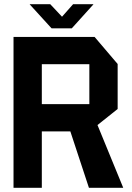

<svg xmlns="http://www.w3.org/2000/svg" viewBox="-20 -889 627 909"><path d="M44 0V-714H178V0ZM401 0 313 -267 419 -352 563 -1V0ZM178 -267V-396H403V-267ZM403 -267V-585H537V-373L404 -267ZM178 -585V-714H428L537 -586V-585ZM224 -755 121 -868V-869H218L310 -771ZM225 -755 326 -869H422V-868L320 -755Z"/></svg>

Font: Foldit SemiBold
Style: Regular
Weight: 600
Version: Version 1.003